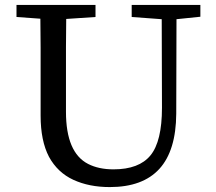

<svg xmlns="http://www.w3.org/2000/svg" viewBox="-20 -745 876 780"><path d="M426 15Q342 15 278 -14.5Q214 -44 179 -108Q145 -173 145 -275V-552Q145 -610 144 -669L47 -676V-686V-725H368V-676L249 -668Q249 -611 248 -554V-291Q248 -125 338 -79Q381 -57 441 -57Q545 -57 591.5 -114Q638 -171 638 -307L637 -667L515 -676V-725H794V-677L697 -667L696 -283Q695 -133 627.5 -59Q560 15 426 15Z"/></svg>

Font: Early Summer Mincho Screen
Style: Regular
Weight: 400
Designer: GuiWonder
Version: Version 1.002